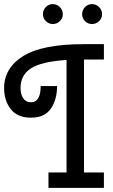

<svg xmlns="http://www.w3.org/2000/svg" viewBox="-20 -915 550 935"><path d="M389 -625V-75H486V0H216V-75H304V-623Q181 -615 130.5 -582Q80 -549 80 -486Q80 -456 93 -436.5Q106 -417 131 -417Q178 -417 178 -496H258Q258 -431 228 -386.5Q198 -342 131 -342Q64 -342 32 -384Q0 -426 0 -486Q0 -584 93 -642Q186 -700 389 -700H486V-625ZM203.5 -812Q189 -826 189 -846Q189 -866 203 -880.5Q217 -895 237 -895Q257 -895 271.5 -880.5Q286 -866 286 -846Q286 -826 271.5 -812Q257 -798 237.5 -798Q218 -798 203.5 -812ZM394 -812Q380 -826 380 -846Q380 -866 394 -880.5Q408 -895 428 -895Q448 -895 462.5 -880.5Q477 -866 477 -846Q477 -826 462.5 -812Q448 -798 428 -798Q408 -798 394 -812Z"/></svg>

Font: Cherry Swash
Style: Regular
Weight: 400
Designer: Kasatkina Nataliya
Foundry: Nataliya Kasatkina
Version: Version 1.001